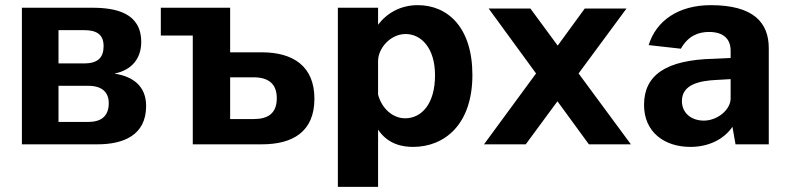

<svg xmlns="http://www.w3.org/2000/svg" viewBox="-20 -560 3056 745"><path d="M65 0H358C459 0 547 -35 547 -149C547 -225 497 -263 426 -274V-275C490 -288 528 -332 528 -397C528 -510 430 -530 337 -530H65ZM207 -87V-227H323C378 -227 402 -200 402 -160C402 -115 379 -87 323 -87ZM207 -314V-443H306C350 -443 382 -430 382 -381C382 -338 361 -314 307 -314Z M604 -422H728V0H996C1115 0 1200 -48 1200 -177C1200 -305 1115 -357 996 -357H873V-530H604ZM964 -260C1019 -260 1054 -237 1054 -179C1054 -120 1020 -98 964 -98H873V-260Z M1447 165V-57C1486 1 1543 10 1583 10C1704 10 1813 -76 1813 -269C1813 -454 1717 -540 1601 -540C1534 -540 1481 -509 1447 -464V-530H1291V165ZM1552 -101C1503 -101 1461 -140 1447 -193V-323C1447 -373 1495 -428 1554 -428C1614 -428 1668 -374 1668 -268C1668 -157 1616 -101 1552 -101Z M2225 -275 2411 -527H2249L2144 -383L2038 -527H1876L2060 -275L1858 0H2020L2143 -167L2265 0H2428Z M2659 10C2732 10 2790 -21 2822 -68L2834 0H2963V-373C2963 -473 2903 -540 2738 -540C2613 -540 2526 -480 2497 -385L2622 -371C2650 -421 2690 -436 2731 -436C2785 -436 2815 -411 2815 -363V-335L2751 -332C2563 -328 2479 -268 2479 -153C2479 -48 2557 10 2659 10ZM2711 -92C2664 -92 2626 -120 2626 -168C2626 -232 2693 -247 2763 -250L2815 -253V-177C2814 -133 2763 -92 2711 -92Z"/></svg>

Font: Cheyenne Sans
Style: Bold
Weight: 700
Designer: The Public Sans project authors (U.S. Web Design System), Libre Franklin designed by Pablo Impallari and Rodrigo Fuenzal
Foundry: The Cheyenne Sans Project Authors
Version: Version 2.007